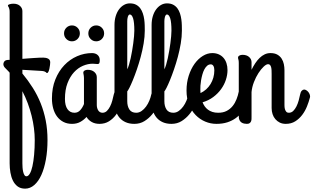

<svg xmlns="http://www.w3.org/2000/svg" viewBox="-22 -707 1859 1139"><path d="M110.8 -293V-271Q145 -229.5 172.6 -185.8Q200.2 -142.1 219.5 -93.8Q238.8 -45.4 249.3 8.3Q259.8 62 259.8 124Q259.8 186.5 250.2 239.5Q240.7 292.5 223.4 330.8Q206.1 369.1 181.4 390.6Q156.7 412.1 127 412.1Q100.6 412.1 83 399.2Q65.4 386.2 54.9 365Q44.4 343.8 39.8 316.9Q35.2 290 35.2 262.2V-275.9Q33.7 -277.3 32 -279.3Q30.3 -281.2 28.8 -283.2Q17.1 -294.9 7.6 -304.9Q-2 -314.9 -2 -327.1Q-2 -334.5 3.4 -342Q8.8 -349.6 21 -351.1Q23.4 -351.1 26.9 -351.6Q30.3 -352.1 35.2 -352.1V-636.2Q35.2 -647 33.4 -653.3Q31.7 -659.7 30 -663.3Q28.3 -667 26.6 -669.2Q24.9 -671.4 24.9 -673.8Q24.9 -676.8 27.8 -678.7Q30.8 -680.7 35.6 -682.1Q40.5 -683.6 46.1 -684.3Q51.8 -685.1 57.1 -685.1Q82 -685.1 96.4 -672.1Q110.8 -659.2 110.8 -641.1V-357.9Q128.4 -359.4 146 -360.6Q163.6 -361.8 180.2 -363Q196.8 -364.3 210.7 -364.7Q224.6 -365.2 234.9 -365.2Q251.5 -365.2 263.7 -358.9Q275.9 -352.5 275.9 -336.9Q275.9 -331.5 274.7 -321.3Q273.4 -311 271.2 -300.3Q269 -289.6 265.4 -281.7Q261.7 -273.9 256.8 -273.9Q254.4 -273.9 253.2 -275.6Q252 -277.3 249.3 -279.3Q246.6 -281.2 241.5 -283.2Q236.3 -285.2 226.1 -286.1ZM184.1 124Q184.1 89.8 179.4 53.5Q174.8 17.1 165.5 -20.3Q156.2 -57.6 142.6 -94.5Q128.9 -131.3 110.8 -166V262.2Q110.8 273.9 111.8 287.6Q112.8 301.3 115.5 312.5Q118.2 323.7 122.8 331.3Q127.4 338.9 134.8 338.9Q145.5 338.9 154.8 323.2Q164.1 307.6 170.4 279.1Q176.8 250.5 180.4 211.2Q184.1 171.9 184.1 124Z M585.9 -38.1Q601.1 -38.1 612.1 -48.8Q623 -59.6 631.1 -75.7Q639.2 -91.8 644.3 -110.6Q649.4 -129.4 652.8 -146Q656.2 -161.6 662.8 -168.7Q669.4 -175.8 677.2 -175.8Q683.1 -175.8 689.2 -172.1Q695.3 -168.5 700.4 -162.6Q705.6 -156.7 708.7 -149.4Q711.9 -142.1 711.9 -134.8Q711.9 -133.8 711.9 -132.3Q711.9 -130.9 710.9 -127.9Q704.6 -103 693.6 -75.7Q682.6 -48.3 665.5 -25.4Q648.4 -2.4 624.3 12.7Q600.1 27.8 567.9 27.8Q541.5 27.8 522 16.6Q502.4 5.4 491.2 -13.2Q476.1 3.9 454.8 15.9Q433.6 27.8 405.3 27.8Q376 27.8 353.8 16.1Q331.5 4.4 316.4 -15.9Q301.3 -36.1 293.7 -63.7Q286.1 -91.3 286.1 -123Q286.1 -185.5 306.2 -235.4Q326.2 -285.2 359.4 -320.1Q392.6 -355 435.3 -373.5Q478 -392.1 523.9 -392.1Q544.4 -392.1 557.1 -380.9Q569.8 -369.6 569.8 -350.1Q569.8 -337.4 567.1 -332.3Q564.5 -327.1 557.1 -327.1Q550.3 -327.1 543 -328.1Q535.6 -329.1 527.8 -329.1Q499.5 -329.1 470.2 -316.7Q440.9 -304.2 417.2 -278.6Q393.6 -252.9 378.4 -213.6Q363.3 -174.3 363.3 -120.1Q363.3 -80.6 378.4 -59.3Q393.6 -38.1 419.9 -38.1Q440.4 -38.1 454.1 -53.5Q467.8 -68.8 476.1 -89.8V-244.1Q476.1 -251.5 475.3 -256.3Q474.6 -261.2 473.9 -264.6Q473.1 -268.1 472.7 -270.8Q472.2 -273.4 472.2 -275.9Q472.2 -283.7 479.7 -288.3Q487.3 -293 498 -293Q522.9 -293 537.6 -280Q552.2 -267.1 552.2 -249V-84Q552.2 -75.7 554.2 -67.6Q556.2 -59.6 560.1 -53Q564 -46.4 570.6 -42.2Q577.1 -38.1 585.9 -38.1ZM357.9 -508.8Q357.9 -528.8 371.6 -542.5Q385.3 -556.2 404.8 -556.2Q424.3 -556.2 438 -542.5Q451.7 -528.8 451.7 -508.8Q451.7 -489.3 438 -475.6Q424.3 -461.9 404.8 -461.9Q385.3 -461.9 371.6 -475.6Q357.9 -489.3 357.9 -508.8ZM502 -508.8Q502 -528.8 515.6 -542.5Q529.3 -556.2 548.8 -556.2Q568.4 -556.2 582 -542.5Q595.7 -528.8 595.7 -508.8Q595.7 -489.3 582 -475.6Q568.4 -461.9 548.8 -461.9Q529.3 -461.9 515.6 -475.6Q502 -489.3 502 -508.8Z M732.9 -295.9Q738.3 -306.2 743.4 -323.5Q748.5 -340.8 753.2 -361.8Q757.8 -382.8 761.7 -405.8Q765.6 -428.7 768.6 -450.7Q771.5 -472.7 773.2 -491.9Q774.9 -511.2 774.9 -524.9Q774.9 -574.7 767.6 -597.9Q760.3 -621.1 748 -621.1Q744.1 -621.1 741.2 -617.2Q738.3 -613.3 736.3 -607.2Q734.4 -601.1 733.6 -594Q732.9 -586.9 732.9 -581.1ZM875 -145Q877.9 -159.7 884 -166.3Q890.1 -172.9 897.2 -173.6Q904.3 -174.3 911.6 -170.2Q918.9 -166 924.3 -159.2Q929.7 -152.3 932.4 -143.8Q935.1 -135.3 933.1 -127Q926.3 -106.9 913.6 -80.1Q900.9 -53.2 881.3 -29.3Q861.8 -5.4 835.4 11.2Q809.1 27.8 774.9 27.8Q746.1 27.8 724.1 18.3Q702.1 8.8 687.3 -8.5Q672.4 -25.9 664.8 -50Q657.2 -74.2 657.2 -104V-559.1Q657.2 -586.9 664.3 -610.6Q671.4 -634.3 683.8 -651.1Q696.3 -668 712.9 -677.5Q729.5 -687 748 -687Q770 -687 785.2 -679Q800.3 -670.9 810.1 -657.7Q819.8 -644.5 825.4 -627.4Q831.1 -610.4 833.5 -592.5Q835.9 -574.7 836.4 -557.4Q836.9 -540 836.9 -525.9Q836.9 -489.3 830.1 -449Q823.2 -408.7 812.7 -369.6Q802.2 -330.6 789.8 -294.7Q777.3 -258.8 765.9 -231Q754.4 -203.1 745.4 -185.5Q736.3 -168 732.9 -165V-106.9Q732.9 -76.7 745.6 -57.4Q758.3 -38.1 786.1 -38.1Q803.2 -38.1 818.1 -48.6Q833 -59.1 844.5 -75Q856 -90.8 863.8 -109.6Q871.6 -128.4 875 -145Z M953.1 -295.9Q958.5 -306.2 963.6 -323.5Q968.8 -340.8 973.4 -361.8Q978 -382.8 981.9 -405.8Q985.8 -428.7 988.8 -450.7Q991.7 -472.7 993.4 -491.9Q995.1 -511.2 995.1 -524.9Q995.1 -574.7 987.8 -597.9Q980.5 -621.1 968.3 -621.1Q964.4 -621.1 961.4 -617.2Q958.5 -613.3 956.5 -607.2Q954.6 -601.1 953.9 -594Q953.1 -586.9 953.1 -581.1ZM1095.2 -145Q1098.1 -159.7 1104.2 -166.3Q1110.4 -172.9 1117.4 -173.6Q1124.5 -174.3 1131.8 -170.2Q1139.2 -166 1144.5 -159.2Q1149.9 -152.3 1152.6 -143.8Q1155.3 -135.3 1153.3 -127Q1146.5 -106.9 1133.8 -80.1Q1121.1 -53.2 1101.6 -29.3Q1082 -5.4 1055.7 11.2Q1029.3 27.8 995.1 27.8Q966.3 27.8 944.3 18.3Q922.4 8.8 907.5 -8.5Q892.6 -25.9 885 -50Q877.4 -74.2 877.4 -104V-559.1Q877.4 -586.9 884.5 -610.6Q891.6 -634.3 904.1 -651.1Q916.5 -668 933.1 -677.5Q949.7 -687 968.3 -687Q990.2 -687 1005.4 -679Q1020.5 -670.9 1030.3 -657.7Q1040 -644.5 1045.7 -627.4Q1051.3 -610.4 1053.7 -592.5Q1056.2 -574.7 1056.6 -557.4Q1057.1 -540 1057.1 -525.9Q1057.1 -489.3 1050.3 -449Q1043.5 -408.7 1033 -369.6Q1022.5 -330.6 1010 -294.7Q997.6 -258.8 986.1 -231Q974.6 -203.1 965.6 -185.5Q956.5 -168 953.1 -165V-106.9Q953.1 -76.7 965.8 -57.4Q978.5 -38.1 1006.3 -38.1Q1023.4 -38.1 1038.3 -48.6Q1053.2 -59.1 1064.7 -75Q1076.2 -90.8 1084 -109.6Q1091.8 -128.4 1095.2 -145Z M1327.6 -291Q1327.6 -263.2 1318.1 -233.9Q1308.6 -204.6 1289.8 -178.5Q1271 -152.3 1243.4 -131.6Q1215.8 -110.8 1179.7 -100.1Q1184.6 -87.4 1192.6 -75.9Q1200.7 -64.5 1211.9 -56.2Q1223.1 -47.9 1238 -43Q1252.9 -38.1 1272.5 -38.1Q1301.8 -38.1 1322.8 -49.1Q1343.8 -60.1 1358.2 -78.1Q1372.6 -96.2 1381.3 -118.7Q1390.1 -141.1 1394.5 -164.1Q1397.9 -180.7 1408.4 -186.3Q1418.9 -191.9 1429.9 -189Q1440.9 -186 1449 -176.5Q1457 -167 1455.6 -153.8Q1453.6 -138.7 1449 -119.1Q1444.3 -99.6 1435.1 -79.6Q1425.8 -59.6 1411.4 -40.3Q1397 -21 1376 -5.9Q1355 9.3 1326.7 18.6Q1298.3 27.8 1261.7 27.8Q1227.5 27.8 1195.6 14.4Q1163.6 1 1138.9 -24.2Q1114.3 -49.3 1099.4 -86.2Q1084.5 -123 1084.5 -169.9Q1084.5 -217.3 1097.7 -258.1Q1110.8 -298.8 1132.3 -328.6Q1153.8 -358.4 1181.2 -375.2Q1208.5 -392.1 1237.3 -392.1Q1258.3 -392.1 1275.1 -384.8Q1292 -377.4 1303.7 -364Q1315.4 -350.6 1321.5 -332Q1327.6 -313.5 1327.6 -291ZM1166.5 -172.9Q1166.5 -168.5 1167 -164.1Q1167.5 -159.7 1167.5 -154.8Q1186 -163.6 1201.2 -177.2Q1216.3 -190.9 1227.1 -208.5Q1237.8 -226.1 1243.7 -246.8Q1249.5 -267.6 1249.5 -290Q1249.5 -306.6 1243.9 -315.9Q1238.3 -325.2 1228.5 -325.2Q1216.3 -325.2 1206.8 -316.9Q1197.3 -308.6 1190.2 -295.2Q1183.1 -281.7 1178.5 -264.9Q1173.8 -248 1170.9 -231Q1168 -213.9 1167 -198.5Q1166 -183.1 1166.5 -172.9Z M1394.5 -333Q1394.5 -347.2 1392.3 -353.5Q1390.1 -359.9 1390.1 -365.2Q1390.1 -372.6 1397.9 -377.2Q1405.8 -381.8 1416.5 -381.8Q1441.4 -381.8 1455.8 -368.9Q1470.2 -356 1470.2 -337.9V-293Q1480.5 -314 1492.4 -332Q1504.4 -350.1 1518.3 -363.5Q1532.2 -377 1548.1 -384.5Q1564 -392.1 1582.5 -392.1Q1607.4 -392.1 1623.5 -382.8Q1639.6 -373.5 1648.9 -358.9Q1658.2 -344.2 1661.9 -326.2Q1665.5 -308.1 1665.5 -291V-84Q1665.5 -80.6 1666 -73Q1666.5 -65.4 1668.9 -57.6Q1671.4 -49.8 1676.5 -43.9Q1681.6 -38.1 1691.4 -38.1Q1706.5 -38.1 1717.5 -48.8Q1728.5 -59.6 1736.6 -75.7Q1744.6 -91.8 1749.8 -110.6Q1754.9 -129.4 1758.3 -146Q1761.2 -161.6 1768.1 -168.7Q1774.9 -175.8 1782.2 -175.8Q1788.1 -175.8 1794.4 -172.1Q1800.8 -168.5 1805.9 -162.6Q1811 -156.7 1814.2 -149.4Q1817.4 -142.1 1817.4 -134.8Q1817.4 -133.8 1817.4 -132.3Q1817.4 -130.9 1816.4 -127.9Q1810.1 -103 1799.1 -75.7Q1788.1 -48.3 1770.8 -25.4Q1753.4 -2.4 1729.5 12.7Q1705.6 27.8 1673.3 27.8Q1653.3 27.8 1637.9 20.3Q1622.6 12.7 1611.6 0Q1600.6 -12.7 1595 -29.8Q1589.4 -46.9 1589.4 -65.9V-269Q1589.4 -280.8 1588.9 -291Q1588.4 -301.3 1586.2 -309.1Q1584 -316.9 1579.8 -321.5Q1575.7 -326.2 1568.4 -326.2Q1557.6 -326.2 1542 -311.5Q1526.4 -296.9 1511.2 -273.4Q1496.1 -250 1484.6 -220.5Q1473.1 -190.9 1470.2 -161.1V-15.1Q1470.2 -7.8 1470 -0.2Q1469.7 7.3 1467 13.4Q1464.4 19.5 1458.7 23.7Q1453.1 27.8 1442.4 27.8Q1435.1 27.8 1426.5 26.1Q1418 24.4 1410.9 19.8Q1403.8 15.1 1399.2 6.6Q1394.5 -2 1394.5 -16.1Z"/></svg>

Font: Grand Hotel
Style: Regular
Weight: 400
Designer: Brian J. Bonislawsky & Jim Lyles for Astigmatic (AOETI)
Foundry: Astigmatic (AOETI)
Version: Version 001.000